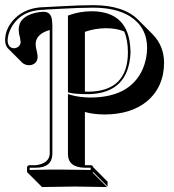

<svg xmlns="http://www.w3.org/2000/svg" viewBox="-20 -674 680 752"><path d="M466.3 -550.8Q436.5 -563.5 394.5 -563.5Q351.6 -563 312.5 -549.3V-315.4Q321.3 -315.4 327.1 -314.9Q480 -316.9 481 -467.8Q481 -517.6 466.3 -550.8ZM312.5 -26.9H336.9Q340.3 -25.9 342.8 -24.4Q344.7 -21.5 345.2 -19L401.4 37.6V56.6L345.2 0L342.8 2L399.4 58.6Q398.4 58.6 273.4 56.6Q273.4 56.6 144.5 58.6L87.9 2L85.9 0V-19Q87.9 -25.9 94.2 -26.9H121.1Q171.4 -34.2 174.8 -69.8V-556.6Q120.6 -541 119.6 -501.5Q120.1 -486.8 123.5 -476.6Q127.4 -458 127.4 -452.6Q127.4 -426.3 102.5 -419.4Q97.2 -418.5 92.8 -418.5Q77.1 -419.4 67.4 -428.2L10.7 -484.9Q0.5 -496.6 0 -516.1Q0 -564.9 40.5 -604Q83.5 -644.5 151.9 -646Q153.3 -646 153.8 -646L208 -648.9Q294.4 -653.8 346.2 -653.8Q463.9 -653.3 521 -596.7L577.6 -540Q622.1 -494.6 622.6 -429.2Q622.6 -334 555.7 -277.3Q493.7 -226.1 389.6 -225.6Q344.7 -226.1 312.5 -235.4ZM185.1 -69.8Q183.1 -17.6 121.1 -17.1H96.2V-8.3Q187 -10.3 216.8 -9.8Q252 -9.8 335 -8.3V-17.1H311Q247.1 -18.6 246.1 -69.8V-305.7L258.8 -301.8Q291.5 -292.5 333 -292Q489.7 -292 539.1 -403.8Q555.7 -442.9 556.2 -485.8Q556.2 -566.9 489.3 -609.9Q435.1 -643.6 346.2 -644Q294.4 -644 208.5 -639.2L154.3 -636.2L153.8 -635.7H153.3H148.4Q61 -633.3 23.9 -564.9Q10.3 -539.1 9.8 -516.1Q10.7 -485.8 36.1 -484.9Q58.6 -488.3 61 -508.8Q60.5 -515.6 57.6 -530.3Q53.2 -543 53.2 -558.1Q53.2 -608.4 119.6 -624Q135.7 -627.4 150.9 -627.9Q179.2 -627.9 183.6 -596.2Q184.6 -586.4 185.1 -575.2ZM246.1 -612.8 252.4 -615.2Q292 -629.4 337.9 -629.9Q484.9 -629.9 490.7 -480Q490.7 -473.6 491.2 -467.8Q483.9 -308.6 327.1 -305.2Q273.9 -305.2 253.4 -310.5L246.1 -312.5Z"/></svg>

Font: Linux Biolinum Shadow O
Style: Regular
Weight: 400
Designer: Philipp H. Poll
Foundry: Philipp H. Poll
Version: Version 1.0.4